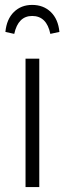

<svg xmlns="http://www.w3.org/2000/svg" viewBox="-20 -762 264 782"><path d="M140 -523V0H84V-523ZM222 -632 185 -624Q170 -697 111 -697Q54 -697 38 -624L2 -632Q7 -684 36.5 -713Q66 -742 111 -742Q157 -742 187 -713Q217 -684 222 -632Z"/></svg>

Font: Fira Sans Extra Condensed Light
Style: Regular
Weight: 300
Width: 1
Designer: Carrois Corporate & Edenspiekermann AG
Foundry: Carrois Corporate GbR & Edenspiekermann AG
Version: Version 4.203